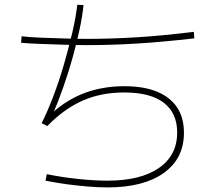

<svg xmlns="http://www.w3.org/2000/svg" viewBox="-20 -816 920 820"><path d="M174.4 -44.4 180 -72.2Q244.4 -58.9 313.3 -51.7Q382.2 -44.4 438.9 -44.4Q580 -44.4 658.3 -98.3Q736.7 -152.2 736.7 -250Q736.7 -333.3 679.4 -377.2Q622.2 -421.1 510 -421.1Q412.2 -421.1 332.8 -386.1Q253.3 -351.1 182.2 -277.8L157.8 -290Q181.1 -335.6 206.1 -400.6Q231.1 -465.6 252.2 -537.8Q273.3 -610 288.9 -677.2Q304.4 -744.4 310 -795.6L336.7 -794.4Q332.2 -747.8 319.4 -688.3Q306.7 -628.9 288.9 -565.6Q271.1 -502.2 249.4 -441.1Q227.8 -380 206.7 -331.1L201.1 -332.2Q267.8 -392.2 344.4 -420Q421.1 -447.8 511.1 -447.8Q593.3 -447.8 649.4 -425Q705.6 -402.2 735.6 -358.3Q765.6 -314.4 765.6 -248.9Q765.6 -138.9 679.4 -77.2Q593.3 -15.6 438.9 -15.6Q401.1 -15.6 355 -19.4Q308.9 -23.3 263.3 -29.4Q217.8 -35.6 174.4 -44.4ZM70 -633.3 72.2 -661.1Q108.9 -656.7 156.7 -655Q204.4 -653.3 254.4 -651.7Q304.4 -650 351.1 -650Q454.4 -650 563.3 -656.7Q672.2 -663.3 807.8 -680L810 -652.2Q674.4 -636.7 565 -630Q455.6 -623.3 351.1 -623.3Q304.4 -623.3 254.4 -625Q204.4 -626.7 156.1 -628.3Q107.8 -630 70 -633.3Z"/></svg>

Font: Paperlogy 1 Thin
Style: Regular
Weight: 250
Designer: redesigned by Lee Juim, glyphs from Gmarket Sans & Montserrat
Foundry: PT&
Version: Version 1.001